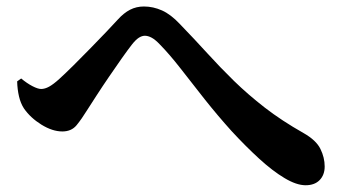

<svg xmlns="http://www.w3.org/2000/svg" viewBox="-20 -629 1040 580"><path d="M31.8 -383.2 44 -391.9Q61.3 -377.4 77.9 -368.8Q94.5 -360.2 104.2 -360.2Q115.6 -360.2 128.3 -367.2Q141.1 -374.2 158.9 -390.3Q178.1 -407.8 203.1 -432.6Q228.1 -457.4 254.4 -484.4Q280.7 -511.4 302.4 -534.1Q324.2 -556.9 335.5 -569.5Q353.9 -589.9 372.9 -599.6Q391.9 -609.4 414.8 -609.4Q442.7 -609.4 469.5 -597.4Q496.2 -585.4 523.3 -556.4Q566.7 -511.6 605.8 -468.6Q644.9 -425.6 686.8 -384.6Q728.8 -343.7 779.7 -304.1Q830.6 -264.6 897.2 -226.9Q935.1 -205.3 947.9 -179.2Q960.8 -153.1 960.8 -126Q960.8 -100.7 945.6 -85Q930.4 -69.4 903.1 -69.4Q875.6 -69.4 839.4 -91.1Q803.2 -112.7 762.4 -150.1Q721.7 -187.4 679.4 -233.2Q637.2 -280.1 598.4 -329Q559.7 -378 525.8 -421.7Q491.8 -465.3 463.1 -494.5Q449.1 -509.3 438.2 -515.1Q427.2 -521 417.7 -521Q408.7 -521 399.2 -514.9Q389.7 -508.7 378.4 -494.3Q366.1 -478.5 347.7 -452.5Q329.3 -426.4 309.6 -397.5Q289.8 -368.6 272.3 -341.5Q254.9 -314.5 242.8 -295.7Q226.7 -269.6 211.3 -250.7Q195.8 -231.9 168.3 -231.9Q138.5 -231.9 105.2 -252.4Q72 -273 52.2 -301.6Q42.3 -316.9 37.4 -337.8Q32.5 -358.6 31.8 -383.2Z"/></svg>

Font: Noto Serif KR
Style: Regular
Weight: 200
Designer: Ryoko NISHIZUKA 西塚涼子 (kana & ideographs); Frank Grießhammer (Latin, Greek & Cyrillic); Wenlong ZHANG 张文龙 (bopomofo); San
Foundry: Adobe
Version: Version 2.001;hotconv 1.1.0;makeotfexe 2.6.0